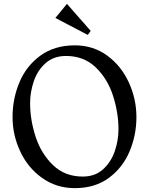

<svg xmlns="http://www.w3.org/2000/svg" viewBox="-20 -958 768 995"><path d="M687 -351Q687 -258 651.5 -173.5Q616 -89 544 -36Q472 17 368 17Q272 17 198 -36Q124 -89 84.5 -174Q45 -259 45 -351Q45 -446 80.5 -531Q116 -616 189 -669.5Q262 -723 368 -723Q463 -723 535.5 -670Q608 -617 647.5 -531Q687 -445 687 -351ZM136 -424Q136 -337 164.5 -249.5Q193 -162 254.5 -102.5Q316 -43 409 -43Q473 -43 514.5 -81Q556 -119 575 -175Q594 -231 594 -288Q594 -373 566 -461Q538 -549 476.5 -608.5Q415 -668 322 -668Q258 -668 216 -630.5Q174 -593 155 -536.5Q136 -480 136 -424ZM450 -798 327 -938 267 -865 435 -777Z"/></svg>

Font: Amita
Style: Regular
Weight: 400
Designer: Eduardo Rodriguez Tunni, Modular Infotech, Brian J. Bonislawsky
Foundry: Eduardo Rodriguez Tunni, Modular Infotech, Brian J. Bonislawsky
Version: Version 1.004